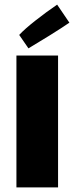

<svg xmlns="http://www.w3.org/2000/svg" viewBox="-20 -810 322 830"><path d="M51 -570H231V0H51ZM227 -790 280 -712Q248 -690 195 -657Q142 -624 103 -601L63 -659Q86 -684 133 -721Q180 -758 227 -790Z"/></svg>

Font: Lalezar
Style: Regular
Weight: 400
Designer: Borna Izadpanah
Foundry: Borna Izadpanah
Version: Version 1.003